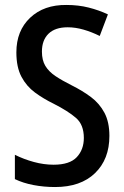

<svg xmlns="http://www.w3.org/2000/svg" viewBox="-20 -744 499 774"><path d="M202 10Q157 10 115 2Q73 -6 40 -22V-120Q76 -102 116.5 -91Q157 -80 196 -80Q261 -80 289.5 -110.5Q318 -141 318 -188Q318 -241 286.5 -268.5Q255 -296 196 -326Q155 -346 121 -371Q87 -396 66.5 -434.5Q46 -473 46 -533Q46 -620 101.5 -672.5Q157 -725 248 -724Q296 -724 337.5 -713.5Q379 -703 415 -686L382 -599Q350 -615 317 -624.5Q284 -634 253 -634Q202 -634 175.5 -608Q149 -582 149 -536Q149 -501 163 -478Q177 -455 204 -437Q231 -419 269 -400Q313 -378 347 -352.5Q381 -327 401 -289.5Q421 -252 421 -196Q421 -102 363 -46Q305 10 202 10Z"/></svg>

Font: Noto Sans Condensed Medium
Style: Regular
Weight: 500
Width: 3
Designer: Monotype Design Team
Foundry: Monotype Imaging Inc.
Version: Version 2.013; ttfautohint (v1.8.4.7-5d5b)